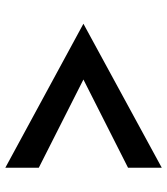

<svg xmlns="http://www.w3.org/2000/svg" viewBox="28 -688 643 740"><g transform="rotate(-90 350.0 -318.5)"><path d="M73 -17V-147L413 -319L73 -491V-620L628 -319Z"/></g></svg>

Font: Panamera
Style: Bold
Weight: 700
Designer: Bastien Sozeau
Foundry: NBR — Bastien Sozeau
Version: Version 3.002; ttfautohint (v1.8.4.7-5d5b);gftools[0.9.33]